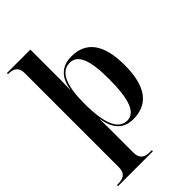

<svg xmlns="http://www.w3.org/2000/svg" viewBox="-289 -866 1211 1211"><g transform="rotate(-45 316.5 -260.0)"><path d="M13 240H324V230H306C265 230 231 216 231 159V-19C231 -59 231 -102 230 -139H232C247 -37 300 10 380 10C513 10 583 -80 583 -270C583 -459 513 -547 384 -547C300 -547 247 -502 231 -406H229C231 -452 231 -492 231 -521V-760H22V-750H25C65 -750 101 -737 101 -683V160C101 217 66 230 25 230H13ZM347 -11C269 -11 231 -100 231 -278C231 -442 268 -526 348 -526C419 -526 451 -448 451 -279C451 -96 418 -11 347 -11Z"/></g></svg>

Font: Noto Serif Display SemiBold
Style: Regular
Weight: 600
Designer: Monotype Design Team
Foundry: Monotype Imaging Inc.
Version: Version 2.009